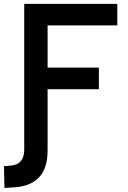

<svg xmlns="http://www.w3.org/2000/svg" viewBox="-39 -713 645 967"><path d="M-16.6 233.4 -19 124 13.2 121.1Q83 116.2 83 41V-693.4H551.8V-585H200.7V-372.6H459V-263.7H200.7V46.9Q200.7 223.1 25.4 231Z"/></svg>

Font: CaskaydiaCove NF SemiBold
Style: Regular
Weight: 600
Designer: Aaron Bell
Foundry: Saja Typeworks
Version: Version 2111.001; VTT 6.35;Nerd Fonts 3.2.1